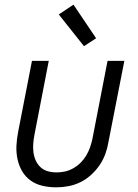

<svg xmlns="http://www.w3.org/2000/svg" viewBox="-20 -791 590 823"><path d="M221 12Q191 12 162.5 5.5Q134 -1 111.5 -17Q89 -33 75 -57Q61 -81 55 -109Q49 -137 50.5 -167Q52 -197 58 -227L117 -530H189L128 -215Q124 -195 122.5 -175.5Q121 -156 123.5 -137.5Q126 -119 133.5 -102.5Q141 -86 154 -74Q167 -62 185 -57Q203 -52 223 -52Q241 -52 259 -56Q277 -60 294.5 -70Q312 -80 326 -94Q340 -108 350 -125Q360 -142 366 -159.5Q372 -177 376 -195L441 -530H513L445 -183Q441 -158 432 -132.5Q423 -107 407.5 -84Q392 -61 370.5 -41.5Q349 -22 324.5 -10Q300 2 273.5 7Q247 12 221 12ZM340 -593 232 -729 295 -771 392 -627Z"/></svg>

Font: Lode
Style: Italic
Weight: 400
Italic angle: -11°
Monospace: yes
Designer: Belleve Invis
Foundry: Belleve Invis
Version: Version 29.2.0; ttfautohint (v1.8.3)